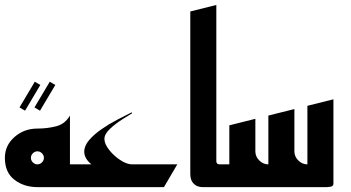

<svg xmlns="http://www.w3.org/2000/svg" viewBox="-20 -767 1440 787"><path d="M82.7 -313.3 145.3 -418.7 122.7 -432 60 -326.7ZM144 -313.3 206.7 -418.7 184 -432 121.3 -326.7Z M133.3 0H320V-93.3H266.7V-120V-293.3Q246.7 -258.7 210 -249.3Q173.3 -240 133.3 -240Q78.7 -240 39.3 -205.3Q0 -170.7 0 -120Q0 -60 39.3 -30Q78.7 0 133.3 0ZM133.3 -93.3Q122.7 -93.3 114.7 -101.3Q106.7 -109.3 106.7 -120Q106.7 -130.7 114.7 -138.7Q122.7 -146.7 133.3 -146.7Q144 -146.7 152 -138.7Q160 -130.7 160 -120Q160 -109.3 152 -101.3Q144 -93.3 133.3 -93.3Z M293.3 0H652L706.7 -93.3H521.3Q500 -93.3 473.3 -110.7Q446.7 -128 427.3 -152.7Q408 -177.3 408 -197.3Q408 -217.3 430.7 -238.7Q453.3 -260 480.7 -277.3Q508 -294.7 521.3 -302.7L520 -306.7Q493.3 -293.3 460 -276Q426.7 -258.7 396 -237.3Q365.3 -216 345.3 -192.7Q325.3 -169.3 325.3 -145.3Q325.3 -117.3 354.7 -93.3H293.3Z M866.7 -106.7V-746.7L760 -720V-53.3Q760 -28 774 -14Q788 0 810.7 0H920V-93.3H880Q866.7 -93.3 866.7 -106.7Z M1213.3 0H1318.7Q1325.3 0 1336 -2Q1346.7 -4 1346.7 -14.7V-306.7L1240 -280V-93.3H1213.3ZM1053.3 0H1158.7Q1165.3 0 1176 -2Q1186.7 -4 1186.7 -14.7V-306.7L1080 -280V-93.3H1053.3ZM1133.3 0H1240V-93.3Q1218.7 -93.3 1202.7 -109.3Q1186.7 -125.3 1186.7 -146.7H1133.3ZM973.3 0H1080V-93.3Q1058.7 -93.3 1042.7 -109.3Q1026.7 -125.3 1026.7 -146.7H973.3ZM893.3 0H998.7Q1005.3 0 1016 -2Q1026.7 -4 1026.7 -14.7V-280L920 -253.3V-93.3H893.3ZM1080 -226.7 1186.7 -253.3V-320L1080 -293.3ZM1240 -266.7 1346.7 -293.3V-360L1240 -333.3Z"/></svg>

Font: Qahiri
Style: Regular
Weight: 400
Designer: Khaled Hosny
Foundry: Alif Type
Version: Version 3.00